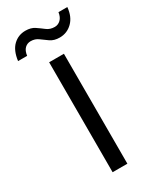

<svg xmlns="http://www.w3.org/2000/svg" viewBox="-214 -735 643 788"><g transform="rotate(-30 108.0 -341.0)"><path d="M73 0V-521H143V0ZM162 -587Q136 -587 118.5 -599Q101 -611 86 -622.5Q71 -634 50 -634Q34 -634 22.5 -623Q11 -612 8 -589H-35Q-29 -636 -5 -659Q19 -682 53 -682Q79 -682 96 -670.5Q113 -659 128.5 -647Q144 -635 166 -635Q182 -635 194 -646.5Q206 -658 209 -680H251Q247 -636 222 -611.5Q197 -587 162 -587Z"/></g></svg>

Font: DM Sans 10pt Light
Style: Regular
Weight: 300
Version: Version 4.004;gftools[0.9.30]